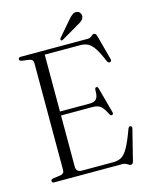

<svg xmlns="http://www.w3.org/2000/svg" viewBox="-128 -937 810 1034"><g transform="rotate(-15 277.0 -420.5)"><path d="M35 -689.5Q35 -700 48 -700H420.5Q435.5 -700 444.2 -708.5Q453 -717 461 -717Q471 -717 475.5 -701L512.5 -563Q516 -549.5 505 -547.5Q494.5 -545.5 489.5 -558Q469.5 -606.5 452.5 -632.2Q435.5 -658 417 -667.8Q398.5 -677.5 374 -677.5H176V-360.5H342.5Q367.5 -360.5 379.2 -373.5Q391 -386.5 390 -422.5Q391 -435.5 398 -436.5Q407 -438 410 -425L448 -285Q451.5 -272 442.5 -269.5Q434 -267.5 429 -278Q411.5 -314 395.8 -326.2Q380 -338.5 351 -338.5H176V-53.5Q176 -22.5 208 -22.5H383Q409.5 -22.5 428.5 -33.2Q447.5 -44 466 -77Q484.5 -110 508.5 -176Q513 -187.5 522 -186Q532.5 -184 528.5 -169L486.5 -1Q482.5 15.5 472 15.5Q463.5 15.5 453.2 7.8Q443 0 423.5 0H48Q35 0 35 -10.5Q35 -19.5 47 -22L90.5 -28Q110.5 -32 110.5 -50.5V-649.5Q110.5 -668 90.5 -672L47 -678Q35 -680.5 35 -689.5ZM352 -824Q365.5 -840.5 377.8 -849Q390 -857.5 402.5 -855Q414.5 -853 420.5 -843Q426.5 -833 424.5 -822.5Q421.5 -809 411 -800.8Q400.5 -792.5 385 -784.5L291 -729.5Q283.5 -725.5 280 -730.5Q276.5 -734.5 282 -742.5Z"/></g></svg>

Font: Fraunces 144pt Soft Light
Style: Regular
Weight: 300
Version: Version 1.000;[0bf87f6ff]